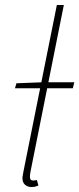

<svg xmlns="http://www.w3.org/2000/svg" viewBox="-20 -742 318 770"><path d="M40 -388 46 -408 148 -412H278L272 -388ZM106 8Q91 8 80.5 -1Q70 -10 70 -28Q70 -33 71.5 -40Q73 -47 74 -54L208 -722H236L102 -52Q101 -45 100.5 -40Q100 -35 100 -32Q100 -18 114 -18Q117 -18 119.5 -18.5Q122 -19 128 -20L134 2Q127 5 121 6.5Q115 8 106 8Z"/></svg>

Font: Source Sans 3 VF
Style: Italic
Weight: 200
Italic angle: -11°
Designer: Paul D. Hunt
Foundry: Adobe Systems Incorporated
Version: Version 3.042;hotconv 1.0.118;makeotfexe 2.5.65603